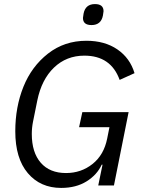

<svg xmlns="http://www.w3.org/2000/svg" viewBox="-20 -910 701 942"><path d="M429 -787Q387 -787 387 -822Q387 -826 390 -843Q399 -890 446 -890Q488 -890 488 -855Q488 -851 485 -834Q476 -787 429 -787ZM462 0 483 -102H479Q456 -52 404.5 -20Q353 12 280 12Q178 12 116.5 -60.5Q55 -133 55 -266Q55 -385 95 -484.5Q135 -584 215.5 -647Q296 -710 404 -710Q494 -710 556 -667.5Q618 -625 640 -551L567 -518Q524 -637 394 -637Q306 -637 245 -578.5Q184 -520 163 -417L142 -313Q136 -283 136 -253Q136 -162 180 -111.5Q224 -61 304 -61Q378 -61 434 -105.5Q490 -150 506 -231L517 -286H368L384 -360H611L539 0Z"/></svg>

Font: Aneliza
Style: Italic
Weight: 400
Italic angle: -11.31°
Designer: Mike Abbink, Paul van der Laan, Pieter van Rosmalen
Foundry: Bold Monday
Version: Version 3.0